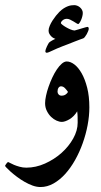

<svg xmlns="http://www.w3.org/2000/svg" viewBox="-57 -507 396 754"><path d="M293.9 -85.4Q293.9 -51.8 287.1 -15.6Q280.3 20.5 267.8 55.4Q255.4 90.3 237.8 121.6Q220.2 152.8 199 176.3Q177.7 199.7 153.1 213.6Q128.4 227.5 102.1 227.5Q86.9 227.5 70.8 221.7Q54.7 215.8 39.1 206.8Q23.4 197.8 9.8 187.5Q-3.9 177.2 -14.4 168Q-24.9 158.7 -31 152.1Q-37.1 145.5 -37.1 144.5Q-37.1 143.6 -35.6 141.1Q-34.2 138.7 -32.2 136Q-30.3 133.3 -28.3 131.3Q-26.4 129.4 -25.4 129.4Q-23.9 129.4 -17.8 132.8Q-11.7 136.2 -2 140.4Q7.8 144.5 20.3 147.9Q32.7 151.4 46.4 151.4Q83.5 151.4 119.6 135.3Q155.8 119.1 184.3 93.8Q212.9 68.4 230.5 36.9Q248 5.4 248 -24.9Q248 -37.1 247.8 -48.1Q247.6 -59.1 246.1 -69.8Q240.2 -59.6 232.4 -51.8Q224.6 -43.9 216.1 -38.8Q207.5 -33.7 199.7 -31Q191.9 -28.3 186 -28.3Q176.3 -28.3 164.8 -33.4Q153.3 -38.6 143.6 -48.1Q133.8 -57.6 127 -71.3Q120.1 -85 120.1 -101.6Q120.1 -114.3 123.8 -131.3Q127.4 -148.4 133.8 -166.5Q140.1 -184.6 148.4 -202.4Q156.7 -220.2 166.3 -234.4Q175.8 -248.5 185.8 -257.1Q195.8 -265.6 205.1 -265.6Q219.7 -265.6 235.4 -253.7Q251 -241.7 263.9 -218.8Q276.9 -195.8 285.4 -162.4Q293.9 -128.9 293.9 -85.4ZM210 -146Q205.6 -152.8 198.5 -160.4Q191.4 -168 182.6 -168Q176.8 -168 172.9 -162.4Q168.9 -156.7 168.9 -147Q168.9 -140.6 173.3 -136Q177.7 -131.3 184.6 -131.3Q194.3 -131.3 200.9 -136Q207.5 -140.6 210 -146ZM291.5 -394Q291.5 -391.1 289.3 -385Q287.1 -378.9 283.7 -373Q280.3 -367.2 276.6 -362.3Q272.9 -357.4 270 -356.4Q267.1 -355.5 257.8 -352.1Q248.5 -348.6 236.6 -344Q224.6 -339.4 211.9 -334.2Q199.2 -329.1 189.5 -325.7Q165.5 -316.4 148.4 -308.1Q131.3 -299.8 127.4 -299.8Q125 -299.8 123 -301Q121.1 -302.2 121.1 -306.2Q121.1 -308.6 122.8 -313.7Q124.5 -318.8 127 -324Q129.4 -329.1 131.8 -333.5Q134.3 -337.9 135.3 -339.4Q136.7 -340.8 140.1 -343.3Q143.6 -345.7 147.5 -347.9Q151.4 -350.1 155 -351.8Q158.7 -353.5 160.6 -354.5Q156.7 -355.5 152.1 -358.2Q147.5 -360.8 143.6 -365Q139.6 -369.1 136.7 -374.5Q133.8 -379.9 133.8 -386.7Q133.8 -395 138.2 -405.5Q142.6 -416 149.2 -426.3Q155.8 -436.5 162.8 -445.3Q169.9 -454.1 175.8 -460Q185.1 -469.2 193.8 -474.6Q202.6 -480 210 -482.7Q217.3 -485.4 223.6 -486.1Q230 -486.8 234.9 -486.8Q240.2 -486.8 246.1 -484.6Q252 -482.4 256.8 -478.3Q261.7 -474.1 264.9 -468.5Q268.1 -462.9 268.1 -456.1Q268.1 -449.7 266.1 -442.1Q264.2 -434.6 261.2 -428Q258.3 -421.4 255.1 -417Q252 -412.6 250 -412.6Q248 -412.6 242.9 -415.8Q237.8 -418.9 231.4 -422.9Q225.1 -426.8 218.3 -429.9Q211.4 -433.1 205.6 -433.1Q195.8 -433.1 189 -427.2Q182.1 -421.4 182.1 -416Q182.1 -414.6 187.7 -409.9Q193.4 -405.3 201.7 -400.4Q210 -395.5 219.2 -391.6Q228.5 -387.7 235.8 -387.2Q241.7 -388.7 249.8 -391.1Q257.8 -393.6 265.4 -395.8Q272.9 -397.9 278.8 -399.7Q284.7 -401.4 286.1 -401.4Q291.5 -401.4 291.5 -394Z"/></svg>

Font: Scheherazade
Style: Bold
Weight: 700
Version: Version 2.100 (build 932/914)